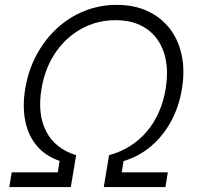

<svg xmlns="http://www.w3.org/2000/svg" viewBox="-20 -757 797 777"><path d="M17.6 0 27.3 -59.6H213.9L221.2 -106Q164.6 -125 129.4 -166.5Q94.2 -208 82.3 -267.1Q70.3 -326.2 82 -397.5Q94.2 -471.7 127.4 -533.9Q160.6 -596.2 210 -641.8Q259.3 -687.5 321.3 -712.4Q383.3 -737.3 452.6 -737.3Q522.5 -737.3 576.7 -712.4Q630.9 -687.5 666.5 -641.8Q702.1 -596.2 715.3 -533.9Q728.5 -471.7 716.3 -397.5Q704.6 -325.7 672.6 -266.6Q640.6 -207.5 591.8 -165.8Q543 -124 480 -105L472.7 -59.6H659.2L649.4 0H399.9L421.4 -128.9Q514.6 -154.8 574 -224.6Q633.3 -294.4 650.4 -397.5Q664.1 -481.9 643.3 -544.2Q622.6 -606.4 572.5 -640.9Q522.5 -675.3 447.8 -675.3Q373 -675.3 310.1 -640.9Q247.1 -606.4 204.6 -544.2Q162.1 -481.9 147.9 -397.5Q130.9 -294.9 167 -225.1Q203.1 -155.3 288.1 -128.9L266.6 0Z"/></svg>

Font: Inter 16pt Light
Style: Italic
Weight: 300
Italic angle: -9.3988°
Version: Version 4.001;git-66647c0bb